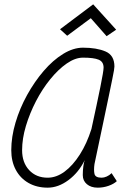

<svg xmlns="http://www.w3.org/2000/svg" viewBox="-20 -852 640 886"><path d="M495 -53 519 -16Q505 -3 481 5.5Q457 14 431 14Q400 14 381 -2Q362 -18 362 -44Q362 -65 364.5 -84Q367 -103 371 -113Q343 -56 296 -21Q249 14 200 14Q150 14 112 -7.5Q74 -29 53 -68Q32 -107 32 -159Q32 -220 51.5 -286Q71 -352 105 -413.5Q139 -475 181.5 -524.5Q224 -574 271 -603Q318 -632 363 -632Q426 -632 467 -614.5Q508 -597 508 -545Q508 -541 506 -527.5Q504 -514 498 -486Q492 -458 482 -408.5Q472 -359 455.5 -282Q439 -205 416 -95Q412 -67 416 -49.5Q420 -32 449 -32Q460 -32 472.5 -37.5Q485 -43 495 -53ZM200 -32Q240 -32 278 -60Q316 -88 348.5 -139Q381 -190 402 -257Q428 -376 443 -450Q458 -524 458 -540Q458 -567 435.5 -576.5Q413 -586 363 -586Q327 -586 288 -559Q249 -532 212 -486.5Q175 -441 146 -385Q117 -329 99.5 -270.5Q82 -212 82 -159Q82 -102 114.5 -67Q147 -32 200 -32ZM472 -685 399 -768 290 -687 257 -717 410 -832 516 -715Z"/></svg>

Font: Victor Mono Thin
Style: Italic
Weight: 100
Italic angle: -12°
Monospace: yes
Designer: Rune Bjørnerås
Version: Version 1.561;gftools[0.9.30]